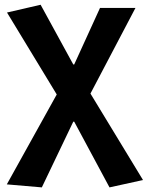

<svg xmlns="http://www.w3.org/2000/svg" viewBox="-20 -594 637 828"><path d="M160.4 214.1 9.4 201.1 224.7 -186.6 10.2 -540 155.2 -573.5 296 -316H300L411.3 -559.8H564.2L370.1 -190.5L596.7 182.4L452.2 214.1L300 -69.3H296Z"/></svg>

Font: Noto Sans KR Thin
Style: Regular
Weight: 100
Designer: Ryoko NISHIZUKA 西塚涼子 (kana, bopomofo & ideographs); Paul D. Hunt (Latin, Greek & Cyrillic); Sandoll Communications 산돌커뮤니
Foundry: Adobe
Version: Version 2.004-H2;hotconv 1.0.118;makeotfexe 2.5.65603